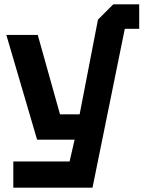

<svg xmlns="http://www.w3.org/2000/svg" viewBox="-20 -720 658 880"><path d="M41 140V20H299L322 -80H150L9 -560H153L255 -196H345L429 -630L499 -700H618V-588H552L404 140Z"/></svg>

Font: Tektur SemiBold
Style: Regular
Weight: 600
Designer: Adam Jagosz
Foundry: Adam Jagosz
Version: Version 1.005;gftools[0.9.30]